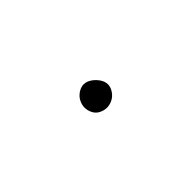

<svg xmlns="http://www.w3.org/2000/svg" viewBox="-22 -283 145 145"><g transform="rotate(-45 50.0 -210.5)"><path d="M38 -210Q38 -207 39.5 -204Q41 -201 44 -199.5Q47 -198 50 -198Q53 -198 56 -199.5Q59 -201 61 -204Q63 -207 63 -210Q63 -213 61 -216Q59 -219 56 -221Q53 -223 50 -223Q47 -223 44 -221Q41 -219 39.5 -216Q38 -213 38 -210Z"/></g></svg>

Font: Linefont Thin
Style: Regular
Weight: 100
Monospace: yes
Version: Version 3.002;gftools[0.9.33]